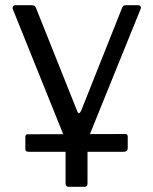

<svg xmlns="http://www.w3.org/2000/svg" viewBox="-20 -550 587 735"><path d="M242 165Q231 165 231 152V-14L29 -515Q27 -521 30 -525.5Q33 -530 40 -530H102Q108 -530 112 -527.5Q116 -525 118 -519L275 -126Q282 -107 291 -127L447 -519Q449 -525 452.5 -527.5Q456 -530 462 -530H508Q515 -530 518 -525.5Q521 -521 518 -515L315 -14V152Q315 165 304 165ZM90 31Q83 31 80 28.5Q77 26 77 19V-25Q77 -36 86 -36L459 -37Q469 -37 469 -27V17Q469 31 453 31Z"/></svg>

Font: Libre Franklin
Style: Regular
Weight: 400
Designer: Pablo Impallari, Rodrigo Fuenzalida, Nhung Nguyen
Foundry: Impallari Type
Version: Version 3.000